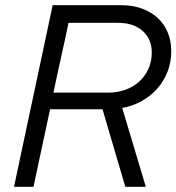

<svg xmlns="http://www.w3.org/2000/svg" viewBox="-20 -720 680 740"><path d="M34 0Q72 -176 108.5 -350Q145 -524 183 -700H446Q490 -700 525.5 -687.5Q561 -675 586.5 -652Q612 -629 626 -596Q640 -563 640 -523Q640 -481 626 -444.5Q612 -408 587 -379.5Q562 -351 527 -331Q492 -311 451 -304Q474 -228 496.5 -152Q519 -76 542 0H463Q441 -75 419 -149.5Q397 -224 375 -299H173Q157 -224 141 -149.5Q125 -75 109 0ZM435 -632H244Q230 -564 215 -497.5Q200 -431 186 -363H397Q432 -363 463 -374Q494 -385 516.5 -405.5Q539 -426 552 -454.5Q565 -483 565 -518Q565 -569 530 -600.5Q495 -632 435 -632Z"/></svg>

Font: Rosa Sans Light
Style: Italic
Weight: 300
Italic angle: -12°
Designer: Pentagram / MCKL
Foundry: Pentagram / MCKL
Version: Version 1.005;September 16, 2019;FontCreator 11.5.0.2425 64-